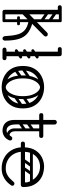

<svg xmlns="http://www.w3.org/2000/svg" viewBox="768 -1534 776 2353"><g transform="rotate(90 1156.5 -358.0)"><path d="M452 0Q440 0 432 -9Q424 -18 423 -32Q419 -119 404 -178.5Q389 -238 349.5 -273Q310 -308 231 -321L151 -242L106 -280L379 -546Q388 -555 399 -555Q415 -555 421.5 -546.5Q428 -538 428 -531Q428 -523 425 -517.5Q422 -512 417 -507L273 -364Q344 -343 389.5 -306Q435 -269 456.5 -203.5Q478 -138 478 -31Q478 -18 470.5 -9Q463 0 452 0ZM128 0Q101 0 101 -26V-700Q101 -726 128 -726Q156 -726 156 -700V-26Q156 0 128 0ZM155 -702Q153 -689 146 -685Q142 -678 121 -678H70Q58 -678 51 -685Q45 -691 45 -702Q45 -714 51 -719Q58 -726 70 -726H121Q132 -726 138 -724.5Q144 -723 145 -721Q149 -717 152 -712Q155 -707 155 -702ZM112 -708Q112 -726 130 -726H233Q251 -726 251 -708Q251 -691 232 -691H129Q112 -691 112 -708ZM112 -17Q112 -35 130 -35H233Q251 -35 251 -17Q251 0 232 0H129Q112 0 112 -17ZM127 -558Q137 -571 150 -562L244 -496Q258 -487 247 -471Q237 -458 224 -467L130 -533Q125 -537 123.5 -544Q122 -551 127 -558ZM127 -656Q137 -669 150 -660L244 -594Q258 -585 247 -569Q237 -556 224 -565L130 -631Q125 -635 123.5 -642Q122 -649 127 -656ZM234 -360Q217 -360 217 -377V-709Q217 -726 234 -726Q252 -726 252 -710V-378Q252 -360 234 -360ZM138 -360Q121 -360 121 -377V-709Q121 -726 138 -726Q156 -726 156 -710V-378Q156 -360 138 -360ZM234 0Q217 0 217 -17V-381Q217 -399 234 -399Q252 -399 252 -382V-18Q252 0 234 0ZM180 -197Q180 -214 197 -214H271Q290 -214 290 -197Q290 -179 272 -179H198Q180 -179 180 -197ZM180 -197Q180 -214 197 -214H271Q290 -214 290 -197Q290 -179 272 -179H198Q180 -179 180 -197Z M641 0Q614 0 614 -26V-700Q614 -726 641 -726Q669 -726 669 -700V-26Q669 0 641 0ZM668 -702Q666 -689 659 -685Q655 -678 634 -678H583Q571 -678 564 -685Q558 -691 558 -702Q558 -714 564 -719Q571 -726 583 -726H634Q645 -726 651 -724.5Q657 -723 658 -721Q662 -717 665 -712Q668 -707 668 -702ZM564 -25Q564 -36 571 -42Q578 -49 590 -49H639Q651 -49 658 -43Q665 -36 665 -25Q665 -13 658 -6Q651 0 639 0H590Q578 0 571 -7Q564 -13 564 -25ZM718 -25Q718 -13 711 -7Q704 0 692 0H643Q632 0 624 -6Q617 -13 617 -25Q617 -36 624 -43Q632 -49 643 -49H692Q704 -49 711 -42Q718 -36 718 -25ZM612 -357Q605 -352 598.5 -354Q592 -356 587 -362Q583 -369 584 -375Q585 -381 592 -386L669 -440Q677 -446 683.5 -443Q690 -440 694 -435Q699 -428 697.5 -422Q696 -416 689 -411ZM612 -155Q605 -150 598.5 -152Q592 -154 587 -160Q583 -167 584 -173Q585 -179 592 -184L669 -238Q677 -244 683.5 -241Q690 -238 694 -233Q699 -226 697.5 -220Q696 -214 689 -209ZM612 -256Q605 -251 598.5 -253Q592 -255 587 -261Q583 -268 584 -274Q585 -280 592 -285L669 -339Q677 -345 683.5 -342Q690 -339 694 -334Q699 -327 697.5 -321Q696 -315 689 -310Z M1049 10Q1001 10 955 -5Q909 -20 871.5 -51Q834 -82 811.5 -131.5Q789 -181 789 -250Q789 -319 811.5 -368.5Q834 -418 871.5 -449Q909 -480 955 -495Q1001 -510 1049 -510Q1097 -510 1143 -495Q1189 -480 1226.5 -449Q1264 -418 1286.5 -368.5Q1309 -319 1309 -250Q1309 -181 1286.5 -131.5Q1264 -82 1226.5 -51Q1189 -20 1143 -5Q1097 10 1049 10ZM1049 -40Q1099 -40 1146 -62Q1193 -84 1223.5 -130.5Q1254 -177 1254 -250Q1254 -323 1223.5 -369.5Q1193 -416 1146 -438Q1099 -460 1049 -460Q1000 -460 952.5 -438Q905 -416 874.5 -369.5Q844 -323 844 -250Q844 -177 874.5 -130.5Q905 -84 952.5 -62Q1000 -40 1049 -40ZM1050 -4Q1019 -4 985 -29Q951 -54 928 -108Q905 -162 905 -250Q905 -318 919 -364.5Q933 -411 955 -438.5Q977 -466 1002.5 -478Q1028 -490 1050 -490V-460Q1030 -460 1004 -437Q978 -414 959.5 -367.5Q941 -321 941 -250Q941 -183 958.5 -136Q976 -89 1001.5 -64.5Q1027 -40 1050 -40ZM1050 -4V-40Q1073 -40 1098.5 -64.5Q1124 -89 1141.5 -136Q1159 -183 1159 -250Q1159 -321 1140.5 -367.5Q1122 -414 1096.5 -437Q1071 -460 1050 -460V-490Q1073 -490 1098 -478Q1123 -466 1145 -438.5Q1167 -411 1181 -364.5Q1195 -318 1195 -250Q1195 -162 1172 -108Q1149 -54 1115.5 -29Q1082 -4 1050 -4ZM852 -249Q837 -238 828 -252Q824 -257 823.5 -264Q823 -271 831 -277L908 -331Q923 -341 933 -327Q937 -321 936.5 -314.5Q936 -308 929 -303ZM854 -152Q839 -141 830 -155Q826 -160 825.5 -167Q825 -174 833 -180L910 -234Q925 -244 935 -230Q939 -224 938.5 -217.5Q938 -211 931 -206ZM1188 -249Q1173 -238 1164 -252Q1160 -257 1159.5 -264Q1159 -271 1167 -277L1244 -331Q1259 -341 1269 -327Q1273 -321 1272.5 -314.5Q1272 -308 1265 -303ZM1190 -152Q1175 -141 1166 -155Q1162 -160 1161.5 -167Q1161 -174 1169 -180L1246 -234Q1261 -244 1271 -230Q1275 -224 1274.5 -217.5Q1274 -211 1267 -206Z M1578 0Q1547 0 1517.5 -14Q1488 -28 1469 -61Q1450 -94 1450 -150V-640Q1450 -650 1457.5 -658Q1465 -666 1479 -666Q1491 -666 1499 -657.5Q1507 -649 1507 -640Q1507 -572 1506.5 -516Q1506 -460 1506 -407.5Q1506 -355 1505.5 -299Q1505 -243 1505 -175Q1505 -105 1526 -77.5Q1547 -50 1578 -50Q1598 -50 1616.5 -62Q1635 -74 1648 -99Q1659 -120 1676 -120Q1680 -120 1686 -118Q1702 -112 1702 -93Q1702 -86 1699 -80Q1677 -35 1645 -17.5Q1613 0 1578 0ZM1393 -450Q1367 -450 1367 -475Q1367 -500 1393 -500H1645Q1671 -500 1671 -475Q1671 -450 1645 -450ZM1572 -485Q1589 -485 1589 -468V-154Q1589 -137 1572 -137Q1554 -137 1554 -153V-467Q1554 -485 1572 -485ZM1648 -99V-73Q1628 -52 1606 -60Q1584 -68 1569 -92Q1554 -116 1554 -144V-252H1589V-157Q1589 -127 1600.5 -109Q1612 -91 1626.5 -88Q1641 -85 1648 -99ZM1501 -299Q1486 -288 1477 -302Q1473 -307 1472.5 -314Q1472 -321 1480 -327L1557 -381Q1572 -391 1582 -377Q1586 -371 1585.5 -364.5Q1585 -358 1578 -353ZM1499 -200Q1484 -189 1475 -203Q1471 -208 1470.5 -215Q1470 -222 1478 -228L1555 -282Q1570 -292 1580 -278Q1584 -272 1583.5 -265.5Q1583 -259 1576 -254Z M2042 10Q1972 10 1916.5 -19.5Q1861 -49 1826.5 -102Q1792 -155 1786 -225H1742Q1716 -225 1716 -250Q1716 -275 1742 -275H1786Q1791 -358 1827 -410Q1863 -462 1915.5 -486Q1968 -510 2024 -510Q2063 -510 2106.5 -497.5Q2150 -485 2187.5 -455.5Q2225 -426 2249 -376.5Q2273 -327 2273 -253Q2273 -245 2267 -235Q2261 -225 2247 -225H1841Q1847 -170 1874 -128.5Q1901 -87 1944.5 -63.5Q1988 -40 2042 -40Q2085 -40 2115 -54.5Q2145 -69 2166 -89.5Q2187 -110 2203 -129Q2209 -137 2215.5 -141.5Q2222 -146 2229 -146Q2233 -146 2238.5 -144.5Q2244 -143 2247 -141Q2257 -134 2257 -120Q2257 -114 2252 -106Q2247 -98 2229 -76Q2217 -61 2193 -41Q2169 -21 2131.5 -5.5Q2094 10 2042 10ZM1841 -276H2209Q2217 -276 2217 -283Q2217 -303 2205 -332.5Q2193 -362 2169 -391.5Q2145 -421 2108.5 -440.5Q2072 -460 2022 -460Q1978 -460 1938.5 -440.5Q1899 -421 1872.5 -380.5Q1846 -340 1841 -276ZM2127 -372H2230V-337H2127ZM2021 -366Q2034 -356 2025 -343L1959 -249Q1950 -235 1934 -246Q1921 -256 1930 -269L1996 -363Q2000 -368 2007 -369.5Q2014 -371 2021 -366ZM2119 -366Q2132 -356 2123 -343L2057 -249Q2048 -235 2032 -246Q2019 -256 2028 -269L2094 -363Q2098 -368 2105 -369.5Q2112 -371 2119 -366ZM1823 -259Q1823 -276 1840 -276H2172Q2189 -276 2189 -259Q2189 -241 2173 -241H1841Q1823 -241 1823 -259ZM1823 -355Q1823 -372 1840 -372H2172Q2189 -372 2189 -355Q2189 -337 2173 -337H1841Q1823 -337 1823 -355Z"/></g></svg>

Font: Agu Display Uzo
Style: Regular
Weight: 400
Designer: Oluwaseun Badejo
Version: Version 1.103